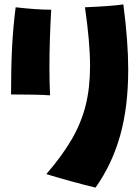

<svg xmlns="http://www.w3.org/2000/svg" viewBox="-20 -801 631 870"><path d="M190 -12Q263 -97 305.5 -170.5Q348 -244 368 -323Q388 -402 388 -502Q388 -609 365 -768Q485 -773 539 -781Q561 -611 561 -486Q561 -317 524.5 -187Q488 -57 413 49Q312 25 190 -12ZM30 -373Q30 -499 35 -591.5Q40 -684 51 -768Q146 -757 212 -757Q204 -615 204 -494Q204 -423 207 -369Q155 -373 30 -373Z"/></svg>

Font: Otomanopee One
Style: Regular
Weight: 400
Designer: Das Ende der Wildnis
Foundry: Gutenberg Labo
Version: Version 3.005